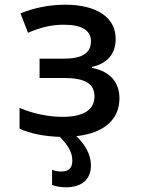

<svg xmlns="http://www.w3.org/2000/svg" viewBox="-20 -570 603 815"><path d="M260 225C331 225 366 188 366 132C366 84 339 41 304 8C423 -5 487 -64 487 -152C487 -224 444 -268 370 -282V-286C435 -300 471 -340 471 -406C471 -495 391 -550 258 -550C187 -550 122 -536 67 -513L99 -431C158 -456 202 -465 252 -465C326 -465 366 -442 366 -395C366 -343 327 -321 250 -321H148V-239H252C339 -239 381 -216 381 -161C381 -104 335 -74 246 -74C184 -74 119 -88 63 -112V-24C106 -3 170 9 234 11C271 49 287 78 287 112C287 144 271 158 239 158C225 158 211 155 201 151V215C217 221 236 225 260 225Z"/></svg>

Font: Noto Sans Mono SemiCondensed Medium
Style: Regular
Weight: 500
Width: 4
Designer: Monotype Design Team
Foundry: Monotype Imaging Inc.
Version: Version 2.014